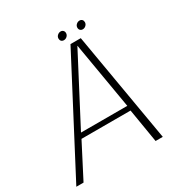

<svg xmlns="http://www.w3.org/2000/svg" viewBox="-196 -894 976 1027"><g transform="rotate(-30 292.0 -381.0)"><path d="M-20 0H24.5L132 -208H435L469.5 0H514L398 -676.5H334.5ZM146.5 -238.5 361.5 -649.5H362.5L432.5 -238.5ZM315 -712Q326 -712 334.8 -720.2Q343.5 -728.5 343.5 -740Q343.5 -749.5 337.5 -755.5Q331.5 -761.5 322.5 -761.5Q311.5 -761.5 302.5 -753.5Q293.5 -745.5 293.5 -733.5Q293.5 -724 299.2 -718Q305 -712 315 -712ZM431.5 -712Q442.5 -712 451.2 -720.2Q460 -728.5 460 -740Q460 -749.5 454.2 -755.5Q448.5 -761.5 439 -761.5Q428 -761.5 419 -753.5Q410 -745.5 410 -733.5Q410 -724 416 -718Q422 -712 431.5 -712Z"/></g></svg>

Font: Anybody UltraCondensed Thin ExtraLight
Style: Italic
Weight: 250
Italic angle: -10°
Version: Version 1.111